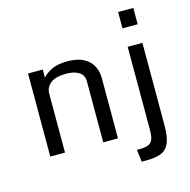

<svg xmlns="http://www.w3.org/2000/svg" viewBox="-127 -860 1146 1156"><g transform="rotate(-15 446.5 -281.5)"><path d="M90.8 -517.6H182.6V-467.3Q205.6 -493.7 242.7 -510.5Q279.8 -527.3 335.9 -527.3Q399.9 -527.3 438.7 -506.6Q477.5 -485.8 495.1 -451.4Q512.7 -417 512.7 -376V0H420.9V-381.3Q420.9 -419.9 390.6 -438.5Q360.4 -457 312.5 -457Q245.1 -457 213.9 -431.6Q182.6 -406.2 182.6 -368.7V0H90.8ZM605 96.2H619.1Q651.9 96.2 672.1 89.8Q692.4 83.5 702.1 63.5Q711.9 43.5 711.9 2V-517.6H803.7V-3.4Q803.7 72.8 785.4 110.4Q767.1 147.9 731.9 160.2Q696.8 172.4 646.5 172.4H614.3ZM710.4 -734.9H805.2V-633.3H710.4Z"/></g></svg>

Font: Monda
Style: Regular
Weight: 400
Designer: Vernon Adams
Foundry: Vernon Adams
Version: Version 2.100; ttfautohint (v1.8.3)